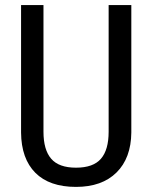

<svg xmlns="http://www.w3.org/2000/svg" viewBox="-20 -731 602 761"><path d="M500.5 -710.9H410.6V-209C410.6 -161.1 400.5 -125.4 380.1 -101.8C359.8 -78.2 326.8 -66.4 281.2 -66.4C236 -66.4 203.2 -78.2 182.9 -101.8C162.5 -125.4 152.3 -161.1 152.3 -209V-710.9H63.5V-205.6C64.1 -136.6 83 -83.4 120.1 -46.1C157.2 -8.9 210.9 9.8 281.2 9.8C349.9 9.8 403.5 -9.3 441.9 -47.4C480.3 -85.4 499.8 -138.2 500.5 -205.6Z"/></svg>

Font: Roboto Condensed
Style: Regular
Weight: 400
Designer: Google
Version: Version 2.134; 2016